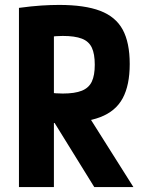

<svg xmlns="http://www.w3.org/2000/svg" viewBox="-20 -760 590 780"><path d="M57 -728Q109 -735 147.5 -737.5Q186 -740 220 -740Q324 -740 387 -716Q450 -692 478.5 -639.5Q507 -587 507 -500Q507 -414 478.5 -361Q450 -308 387 -284Q324 -260 220 -260Q193 -260 167 -261.5Q141 -263 122 -264L178 -384Q192 -382 207 -381Q222 -380 235 -380Q284 -380 312.5 -391.5Q341 -403 353 -428.5Q365 -454 365 -497Q365 -541 353 -566.5Q341 -592 312.5 -603Q284 -614 235 -614Q222 -614 207.5 -613Q193 -612 178 -610L199 -647V0H57ZM363 0 165 -320H320L522 0Z"/></svg>

Font: M PLUS Code Latin SemiExpanded
Style: Bold
Weight: 700
Width: 6
Designer: Coji Morishita
Foundry: UNDERFOREST DESIGN
Version: Version 1.002; ttfautohint (v1.8.3)